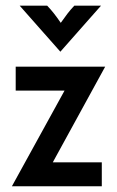

<svg xmlns="http://www.w3.org/2000/svg" viewBox="-20 -649 408 669"><path d="M190.3 -468.8 331.9 -629.2H238.9C221.5 -611.1 209 -593.8 191.7 -569.4C175 -593.8 161.8 -611.1 144.4 -629.2H48.6ZM21.5 0H334.7V-83.3H163.9L346.5 -416.7H34.7V-333.3H204.9Z"/></svg>

Font: Afacad Medium
Style: Regular
Weight: 500
Designer: Kristian Moeller
Foundry: Dicotype
Version: Version 1.000